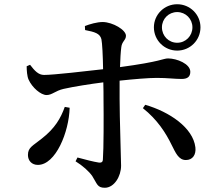

<svg xmlns="http://www.w3.org/2000/svg" viewBox="-20 -845 1040 907"><path d="M817 -788C857 -788 889 -756 889 -716C889 -675 857 -643 817 -643C777 -643 745 -675 745 -716C745 -756 777 -788 817 -788ZM817 -606C878 -606 927 -655 927 -716C927 -776 878 -825 817 -825C756 -825 707 -776 707 -716C707 -655 756 -606 817 -606ZM286 -340C267 -287 240 -239 177 -190C135 -156 112 -149 112 -113C112 -86 130 -66 159 -66C243 -66 306 -221 309 -336ZM382 -703C428 -694 452 -687 459 -660C463 -642 466 -581 467 -518C387 -509 234 -491 188 -491C162 -491 144 -510 122 -539L106 -532C106 -513 108 -484 115 -469C132 -431 173 -396 200 -396C226 -396 241 -416 280 -425C329 -436 405 -448 468 -456C469 -426 469 -398 469 -379C470 -294 470 -141 466 -91C465 -78 458 -76 447 -77C421 -81 383 -91 346 -101L337 -83C371 -62 401 -35 416 -13C439 23 439 42 475 42C520 42 552 -13 552 -62C552 -96 545 -287 545 -378C545 -403 545 -433 545 -464C611 -471 681 -477 720 -477C772 -477 804 -472 838 -472C865 -472 879 -482 879 -506C879 -543 816 -569 774 -569C750 -569 742 -554 547 -528C548 -565 550 -599 553 -622C556 -650 575 -655 575 -676C575 -704 513 -740 466 -741C438 -741 404 -731 381 -722ZM655 -334C723 -280 763 -218 792 -158C809 -125 823 -89 858 -89C890 -89 907 -114 903 -149C892 -242 780 -317 666 -350Z"/></svg>

Font: Source Han Serif CN SemiBold
Style: Regular
Weight: 600
Designer: Ryoko NISHIZUKA 西塚涼子 (kana & ideographs); Frank Grießhammer (Latin, Greek & Cyrillic); Wenlong ZHANG 张文龙 (bopomofo); San
Foundry: Adobe Systems Incorporated
Version: Version 1.000;PS 1;hotconv 16.6.53;makeotf.lib2.5.65590